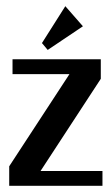

<svg xmlns="http://www.w3.org/2000/svg" viewBox="-20 -601 361 621"><path d="M134.3 -439.5 248.2 -516 191.3 -581 115.7 -461.7ZM311.4 -48H111.2L306 -346.1V-409.3H20.5V-361.2H204.6L9.8 -63.2V0H311.4Z"/></svg>

Font: Gidugu
Style: Regular
Weight: 400
Designer: Purushoth Kumar Guthula
Foundry: Silicon Andhra, USA.
Version: Version 1.0.5; ttfautohint (v1.2.25-373a) -l 7 -r 28 -G 50 -